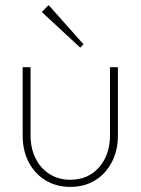

<svg xmlns="http://www.w3.org/2000/svg" viewBox="-20 -724 552 754"><path d="M256 10Q202 10 159.5 -15.5Q117 -41 93 -86.5Q69 -132 69 -192V-460H100V-193Q100 -142 119.5 -102.5Q139 -63 174.5 -40.5Q210 -18 256 -18Q326 -18 369 -67Q412 -116 412 -193V-460H443V-192Q443 -133 419 -87Q395 -41 353 -15.5Q311 10 256 10ZM295 -537 144 -677 171 -704 308 -550Z"/></svg>

Font: Outfit Thin Thin
Style: Regular
Weight: 250
Version: Version 1.100;gftools[0.9.27]